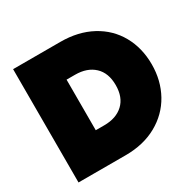

<svg xmlns="http://www.w3.org/2000/svg" viewBox="-155 -874 1052 1039"><g transform="rotate(-30 371.5 -354.0)"><path d="M49.8 0V-708H345.2Q456.1 -708 539.6 -663.1Q623 -618.2 668 -538.1Q712.9 -458 712.9 -356Q712.9 -254.9 668 -173.8Q623 -92.8 539.6 -46.4Q456.1 0 345.2 0ZM272 -198.2H325.2Q399.9 -198.2 443.8 -239Q487.8 -279.8 487.8 -356Q487.8 -432.1 443.8 -473.1Q399.9 -514.2 325.2 -514.2H272Z"/></g></svg>

Font: Poppins Black
Style: Regular
Weight: 900
Designer: Ninad Kale (Devanagari), Jonny Pinhorn (Latin)
Foundry: Indian Type Foundry
Version: 4.004